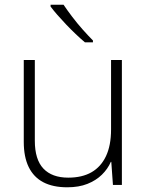

<svg xmlns="http://www.w3.org/2000/svg" viewBox="-20 -786 628 816"><path d="M498 -531V0H460L453 -98H451Q438 -68 413 -43.5Q388 -19 351.5 -4.5Q315 10 266 10Q205 10 164 -11.5Q123 -33 102 -76Q81 -119 81 -183V-531H128V-188Q128 -108 164.5 -69.5Q201 -31 270 -31Q329 -31 369 -54Q409 -77 430.5 -122.5Q452 -168 452 -236V-531ZM250 -766Q264 -745 285.5 -716.5Q307 -688 331 -661Q355 -634 375 -614V-606H341Q322 -622 301.5 -641.5Q281 -661 261 -682Q241 -703 224 -722.5Q207 -742 195 -758V-766Z"/></svg>

Font: Noto Sans Oriya ExtraLight
Style: Regular
Weight: 250
Version: Version 2.003